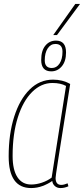

<svg xmlns="http://www.w3.org/2000/svg" viewBox="-20 -944 426 974"><path d="M287 10Q270 10 258.5 0Q247 -10 245 -26Q224 -11 196 -0.5Q168 10 138 10Q24 10 24 -151Q24 -264 52 -352Q80 -440 130.5 -490Q181 -540 249 -540Q298 -540 336 -518Q312 -368 297.5 -275.5Q283 -183 275 -133Q267 -83 264.5 -63.5Q262 -44 262 -41Q262 -6 291 -6Q304 -6 323 -14L327 1Q307 10 287 10ZM242 -43 315 -508Q288 -523 246 -523Q189 -523 143 -477.5Q97 -432 70.5 -348.5Q44 -265 44 -153Q44 -82 68.5 -45Q93 -8 138 -8Q165 -8 193 -17.5Q221 -27 242 -43ZM240 -582Q189 -582 189 -640Q189 -687 210 -712.5Q231 -738 264 -738Q315 -738 315 -678Q315 -633 293.5 -607.5Q272 -582 240 -582ZM243 -599Q267 -599 282 -621.5Q297 -644 297 -682Q297 -721 261 -721Q237 -721 222 -698.5Q207 -676 207 -638Q207 -599 243 -599ZM250 -766 362 -924H386L269 -766Z"/></svg>

Font: Georama SemiCondensed Thin
Style: Italic
Weight: 100
Width: 4
Italic angle: -9°
Designer: Jean-Baptiste Levee
Foundry: Production Type
Version: Version 1.000